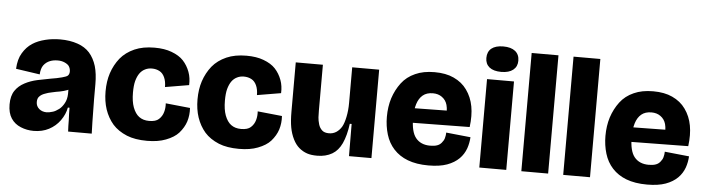

<svg xmlns="http://www.w3.org/2000/svg" viewBox="-46 -929 4191 1142"><g transform="rotate(5 2049.0 -358.0)"><path d="M179 14Q138 14 102 -1Q65 -16 44 -48Q23 -80 23 -131Q23 -182 44 -213Q64 -243 100 -262Q134 -280 175 -289Q217 -298 251 -304Q290 -310 320 -318Q347 -325 354 -332Q363 -341 363 -357Q363 -374 354 -388Q347 -399 327 -408Q309 -416 286 -416Q260 -416 240 -408Q217 -399 202 -379Q188 -360 186 -324L43 -345Q46 -403 68 -439Q91 -478 125 -500Q157 -521 203 -532Q244 -542 290 -542Q348 -542 394 -526Q438 -511 466 -480Q494 -448 508 -402Q521 -357 521 -295V-205Q521 -194 521.5 -171Q522 -148 522 -136Q522 -91 523 -68L525 0H384Q383 -11 382.5 -33.5Q382 -56 382 -68Q381 -80 380.5 -104.5Q380 -129 380 -142H370Q363 -102 336 -64Q310 -28 270 -7Q230 14 179 14ZM247 -103Q261 -103 284 -110Q300 -115 320 -130Q337 -143 350 -167Q363 -190 364 -223V-265H389Q376 -252 357 -245Q339 -238 314 -233Q307 -232 291 -229Q275 -226 268 -224Q246 -220 226 -212Q206 -205 194 -192Q183 -181 183 -159Q183 -134 202 -118Q220 -103 247 -103Z M856 14Q784 14 735 -6Q682 -28 650 -64Q618 -101 601 -151Q585 -199 585 -258Q585 -318 601 -367Q618 -418 650 -458Q682 -497 734 -520Q784 -542 853 -542Q913 -542 955 -526Q1001 -509 1026 -482Q1052 -454 1066 -416Q1079 -381 1077 -338L935 -314Q935 -348 924 -372Q913 -396 894 -406Q874 -417 848 -417Q826 -417 808 -408Q789 -399 776 -381Q763 -363 755 -334Q748 -307 748 -265Q748 -212 761 -177Q775 -140 798 -123Q822 -105 858 -105Q898 -105 916 -122Q936 -140 943 -166Q950 -190 948 -218L1094 -203Q1097 -161 1085 -122Q1073 -85 1044 -52Q1018 -23 968 -4Q922 14 856 14Z M1405 14Q1333 14 1284 -6Q1231 -28 1199 -64Q1167 -101 1150 -151Q1134 -199 1134 -258Q1134 -318 1150 -367Q1167 -418 1199 -458Q1231 -497 1283 -520Q1333 -542 1402 -542Q1462 -542 1504 -526Q1550 -509 1575 -482Q1601 -454 1615 -416Q1628 -381 1626 -338L1484 -314Q1484 -348 1473 -372Q1462 -396 1443 -406Q1423 -417 1397 -417Q1375 -417 1357 -408Q1338 -399 1325 -381Q1312 -363 1304 -334Q1297 -307 1297 -265Q1297 -212 1310 -177Q1324 -140 1347 -123Q1371 -105 1407 -105Q1447 -105 1465 -122Q1485 -140 1492 -166Q1499 -190 1497 -218L1643 -203Q1646 -161 1634 -122Q1622 -85 1593 -52Q1567 -23 1517 -4Q1471 14 1405 14Z M1872 14Q1836 14 1812 6Q1785 -3 1763 -22Q1742 -40 1727 -70Q1711 -102 1704 -140Q1697 -178 1697 -234V-528H1859V-255Q1859 -229 1860 -214Q1861 -196 1868 -172Q1874 -152 1889 -138Q1903 -125 1930 -125Q1954 -125 1973 -137Q1993 -150 2006 -172Q2018 -193 2026 -232Q2034 -270 2034 -315V-528H2195V-230V0H2061L2060 -192H2049Q2040 -122 2018 -74Q1997 -29 1961 -8Q1923 14 1872 14Z M2536 14Q2464 14 2412 -6Q2362 -25 2328 -62Q2295 -98 2280 -148Q2265 -198 2265 -253Q2265 -313 2281 -364Q2298 -416 2329 -457Q2360 -498 2410 -520Q2458 -542 2525 -542Q2593 -542 2640 -520Q2690 -497 2719 -456Q2750 -413 2760 -358Q2770 -304 2761 -235L2368 -230V-317L2647 -321L2614 -274Q2621 -321 2612 -354Q2604 -383 2580 -400Q2558 -416 2526 -416Q2489 -416 2466 -397Q2443 -378 2432 -343Q2421 -307 2421 -260Q2421 -177 2450 -141Q2480 -104 2536 -104Q2562 -104 2578 -110Q2593 -115 2604 -128Q2616 -142 2620 -156Q2625 -174 2625 -190L2771 -175Q2769 -140 2758 -108Q2745 -72 2719 -46Q2691 -18 2647 -2Q2603 14 2536 14Z M2848 -598Q2824 -618 2824 -653Q2824 -690 2848 -710Q2873 -730 2919 -730Q2965 -730 2990 -710Q3015 -690 3015 -653Q3015 -618 2990 -598Q2965 -578 2919 -578Q2873 -578 2848 -598ZM2839 0V-528H3000V0Z M3090 0V-706H3250V0Z M3340 0V-706H3500V0Z M3841 14Q3769 14 3717 -6Q3667 -25 3633 -62Q3600 -98 3585 -148Q3570 -198 3570 -253Q3570 -313 3586 -364Q3603 -416 3634 -457Q3665 -498 3715 -520Q3763 -542 3830 -542Q3898 -542 3945 -520Q3995 -497 4024 -456Q4055 -413 4065 -358Q4075 -304 4066 -235L3673 -230V-317L3952 -321L3919 -274Q3926 -321 3917 -354Q3909 -383 3885 -400Q3863 -416 3831 -416Q3794 -416 3771 -397Q3748 -378 3737 -343Q3726 -307 3726 -260Q3726 -177 3755 -141Q3785 -104 3841 -104Q3867 -104 3883 -110Q3898 -115 3909 -128Q3921 -142 3925 -156Q3930 -174 3930 -190L4076 -175Q4074 -140 4063 -108Q4050 -72 4024 -46Q3996 -18 3952 -2Q3908 14 3841 14Z"/></g></svg>

Font: Bricolage Grotesque 36pt ExtraBold
Style: Regular
Weight: 800
Designer: Mathieu Triay
Foundry: Atelier Triay
Version: Version 1.000;gftools[0.9.30]